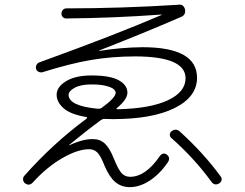

<svg xmlns="http://www.w3.org/2000/svg" viewBox="-20 -767 1040 816"><path d="M271.5 -364.3Q271.5 -316.4 396.5 -304.7Q407.2 -304.7 412.1 -308.6Q471.7 -351.6 471.7 -373Q471.7 -380.9 462.4 -388.7Q453.1 -396.5 429.2 -402.3Q405.3 -408.2 369.1 -408.2Q323.2 -408.2 297.4 -394Q271.5 -379.9 271.5 -364.3ZM83 -19.5Q203.1 -155.3 347.7 -262.7Q352.5 -267.6 347.7 -269.5Q278.3 -281.2 249.5 -307.6Q220.7 -334 220.7 -364.3Q220.7 -397.5 260.7 -421.9Q300.8 -446.3 369.1 -446.3Q448.2 -446.3 484.9 -425.8Q521.5 -405.3 521.5 -373Q521.5 -344.7 476.6 -307.6Q471.7 -302.7 480.5 -302.7Q618.2 -305.7 693.4 -340.8Q768.6 -376 768.6 -434.6Q768.6 -526.4 556.6 -527.3Q457 -527.3 367.7 -512.2Q278.3 -497.1 160.2 -460Q152.3 -458 144 -461.9Q135.7 -465.8 133.8 -473.6Q130.9 -481.4 134.8 -490.2Q138.7 -499 147.5 -502Q470.7 -619.1 666 -703.1Q667 -703.1 667 -704.1Q667 -705.1 665 -705.1Q464.8 -690.4 261.7 -688.5Q252.9 -688.5 247.1 -694.3Q241.2 -700.2 241.2 -709Q241.2 -717.8 247.1 -724.6Q252.9 -731.4 261.7 -731.4Q497.1 -731.4 743.2 -747.1Q752 -748 758.3 -741.7Q764.6 -735.4 766.6 -725.6Q769.5 -703.1 750 -695.3Q587.9 -625 402.3 -552.7Q401.4 -552.7 401.4 -550.8H403.3Q494.1 -565.4 585.9 -566.4Q817.4 -566.4 817.4 -436.5Q817.4 -355.5 722.7 -308.1Q627.9 -260.7 459 -260.7Q452.1 -260.7 439.9 -261.2Q427.7 -261.7 422.9 -261.7Q416 -261.7 409.2 -256.8Q347.7 -211.9 274.4 -151.4Q273.4 -150.4 273.4 -149.4H274.4Q332 -176.8 376 -175.8Q405.3 -175.8 425.8 -156.7Q446.3 -137.7 464.8 -90.8Q483.4 -44.9 497.6 -30.3Q511.7 -15.6 533.2 -15.6Q598.6 -15.6 659.2 -103.5Q671.9 -121.1 688.5 -110.4Q706.1 -96.7 693.4 -77.1Q658.2 -26.4 615.7 1Q573.2 28.3 532.2 28.3Q496.1 28.3 470.7 7.3Q445.3 -13.7 424.8 -61.5Q408.2 -104.5 394 -118.7Q379.9 -132.8 358.4 -132.8Q310.5 -132.8 245.1 -95.2Q179.7 -57.6 120.1 7.8Q104.5 25.4 85.9 11.7Q79.1 5.9 78.1 -3.4Q77.1 -12.7 83 -19.5ZM918.9 -15.6Q923.8 -7.8 921.4 0Q918.9 7.8 911.1 12.7Q891.6 23.4 878.9 5.9Q804.7 -95.7 708 -180.7Q701.2 -186.5 701.7 -195.3Q702.1 -204.1 709 -209Q726.6 -222.7 743.2 -209Q846.7 -115.2 918.9 -15.6Z"/></svg>

Font: Rounded-X Mgen+ 2m light
Style: Regular
Weight: 200
Designer: [Source Han Sans]
Ryoko NISHIZUKA  (kana & ideographs); Paul D. Hunt (Latin, Greek & Cyrillic); Wenlong ZHANG  (bopomofo
Version: Version 1.059.20150602